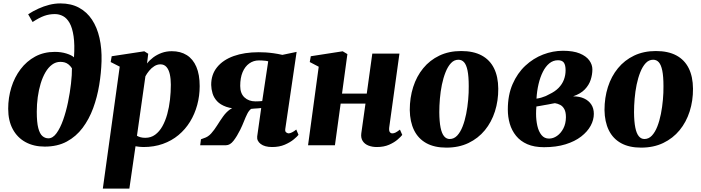

<svg xmlns="http://www.w3.org/2000/svg" viewBox="-20 -851 4108 1125"><path d="M242 8Q178 8 129.8 -18.2Q81.5 -44.5 54.8 -94.2Q28 -144 28 -213.5Q28 -279 46.5 -338.8Q65 -398.5 100.5 -445.5Q136 -492.5 186.5 -519.8Q237 -547 301 -547Q339 -547 369.8 -537.2Q400.5 -527.5 413.5 -515Q418.5 -589 411.2 -638.2Q404 -687.5 388 -716Q372 -744.5 349.5 -756.5Q327 -768.5 301.5 -768.5Q268.5 -768.5 239.2 -758Q210 -747.5 171 -722L145 -767.5Q173.5 -786 204.8 -800.2Q236 -814.5 268.8 -822.8Q301.5 -831 334 -831Q396.5 -831 442.8 -806Q489 -781 519 -735.8Q549 -690.5 563 -628.5Q577 -566.5 575 -493Q573 -423.5 561.2 -352.5Q549.5 -281.5 525.8 -217Q502 -152.5 464 -101.8Q426 -51 371.2 -21.5Q316.5 8 242 8ZM263.5 -40.5Q289.5 -40.5 311.2 -70.5Q333 -100.5 350 -148.5Q367 -196.5 378.5 -252.2Q390 -308 396 -360.8Q402 -413.5 401.5 -451Q392 -465 381.8 -473.2Q371.5 -481.5 359.8 -485Q348 -488.5 333.5 -488.5Q307 -488.5 285 -472.2Q263 -456 246.2 -427.2Q229.5 -398.5 218.2 -361.2Q207 -324 201.2 -281.8Q195.5 -239.5 195.5 -196.5Q195.5 -134.5 204.2 -100.8Q213 -67 228.5 -53.8Q244 -40.5 263.5 -40.5Z M582.5 254 681.5 -460.5 628.5 -487.5 634.5 -521.5 825.5 -550.5 848.5 -536 841.5 -479Q856.5 -498.5 878.2 -514.8Q900 -531 927.2 -541Q954.5 -551 986.5 -551Q1038 -551 1074.5 -528Q1111 -505 1130.5 -459.5Q1150 -414 1150 -346.5Q1150 -289 1135.5 -235.8Q1121 -182.5 1093.5 -137.8Q1066 -93 1025.8 -59.5Q985.5 -26 934 -7.8Q882.5 10.5 820.5 10.5Q809.5 10.5 797.5 9.2Q785.5 8 774 6L738 254ZM782.5 -55.5Q791.5 -50 803.5 -46.8Q815.5 -43.5 831.5 -43.5Q864.5 -43.5 889.2 -61.8Q914 -80 931.5 -111.2Q949 -142.5 960 -182.5Q971 -222.5 976 -267Q981 -311.5 981 -354.5Q981 -389 975 -416Q969 -443 955.5 -458.5Q942 -474 920 -474Q901 -474 884 -463.2Q867 -452.5 853.8 -436.2Q840.5 -420 832 -404Z M1716 -92 1729 -61Q1722 -51.5 1701.2 -34.2Q1680.5 -17 1648.5 -3.2Q1616.5 10.5 1574.5 10.5Q1531 10.5 1507.5 -7.5Q1484 -25.5 1487 -51.5L1510.5 -218Q1503 -217 1492 -216.2Q1481 -215.5 1470.2 -214.8Q1459.5 -214 1451.5 -213Q1438.5 -203.5 1428.8 -184Q1419 -164.5 1409.5 -140.2Q1400 -116 1387.5 -90.5Q1369 -53 1348.5 -26.5Q1328 0 1304.5 0H1153L1157.5 -35L1175 -41.5Q1199 -48.5 1217.5 -69.2Q1236 -90 1252.5 -116.5Q1269 -143 1286.8 -168Q1304.5 -193 1326.5 -209Q1348.5 -225 1379 -224L1394 -213.5Q1340 -213 1305.5 -225.2Q1271 -237.5 1252 -258Q1233 -278.5 1225.5 -303.5Q1218 -328.5 1217.5 -353Q1217 -414 1251.8 -457Q1286.5 -500 1349.2 -522.5Q1412 -545 1496 -545Q1514.5 -545 1536.2 -543.8Q1558 -542.5 1583 -539Q1608 -535.5 1634.5 -529.5L1718 -547L1651.5 -95Q1649.5 -80 1657.5 -74.8Q1665.5 -69.5 1671 -69.5Q1679 -69.5 1691.2 -75.5Q1703.5 -81.5 1716 -92ZM1516.5 -259 1551.5 -491.5Q1546.5 -493.5 1536.5 -494.8Q1526.5 -496 1515.8 -496.5Q1505 -497 1497 -497Q1465.5 -497 1440.5 -479.2Q1415.5 -461.5 1401.5 -428.2Q1387.5 -395 1387.5 -347.5Q1387.5 -303.5 1412.5 -280.2Q1437.5 -257 1476.5 -257Q1481 -257 1488.8 -257.2Q1496.5 -257.5 1504.2 -258Q1512 -258.5 1516.5 -259Z M2260.5 -104Q2258.5 -85 2264 -77.2Q2269.5 -69.5 2279 -69.5Q2287.5 -69.5 2297 -74Q2306.5 -78.5 2323.5 -91.5L2337 -60.5Q2329.5 -50.5 2310 -33.5Q2290.5 -16.5 2260 -3Q2229.5 10.5 2188 10.5Q2160.5 10.5 2138.5 1.8Q2116.5 -7 2105 -25Q2093.5 -43 2097 -70L2121.5 -244H1976L1942.5 0H1785L1847.5 -460L1795 -487.5L1801 -521.5L1988 -550.5L2015.5 -534L1984 -302.5H2129L2161.5 -537H2320.5Z M2682 -552Q2754 -552 2802 -526.2Q2850 -500.5 2874.5 -451.2Q2899 -402 2899.5 -331.5Q2900 -261 2880 -198.2Q2860 -135.5 2821 -88Q2782 -40.5 2725.2 -13.2Q2668.5 14 2595.5 14Q2525.5 14 2478 -12.2Q2430.5 -38.5 2406.2 -88Q2382 -137.5 2381 -206.5Q2381 -278.5 2401 -341.2Q2421 -404 2459.8 -451.2Q2498.5 -498.5 2554.5 -525.2Q2610.5 -552 2682 -552ZM2666 -501Q2641 -501 2622.5 -481.2Q2604 -461.5 2590.8 -428.2Q2577.5 -395 2569.2 -354.8Q2561 -314.5 2557.5 -272.5Q2554 -230.5 2554 -193.5Q2554.5 -138 2561.5 -103.5Q2568.5 -69 2582 -52.8Q2595.5 -36.5 2615 -36.5Q2640 -36.5 2658.8 -56.5Q2677.5 -76.5 2690.5 -109.8Q2703.5 -143 2711.5 -183.5Q2719.5 -224 2723.2 -266.2Q2727 -308.5 2726.5 -346Q2726.5 -403.5 2719.5 -437.5Q2712.5 -471.5 2699.2 -486.2Q2686 -501 2666 -501Z M3167.5 11.5Q3110 11.5 3069.5 -6.2Q3029 -24 3003.8 -55.2Q2978.5 -86.5 2967 -126Q2955.5 -165.5 2955.5 -209.5Q2955.5 -294 2983.5 -358.2Q3011.5 -422.5 3058.2 -466Q3105 -509.5 3162.2 -531.5Q3219.5 -553.5 3278.5 -553.5Q3339 -553.5 3377 -537.8Q3415 -522 3433 -497Q3451 -472 3451 -444.5Q3451 -414 3441 -383.2Q3431 -352.5 3406.5 -327Q3382 -301.5 3338 -286.5Q3375.5 -286.5 3402.5 -274Q3429.5 -261.5 3444.5 -238.8Q3459.5 -216 3459.5 -184Q3459.5 -148.5 3440.8 -114Q3422 -79.5 3385.2 -51Q3348.5 -22.5 3293.8 -5.5Q3239 11.5 3167.5 11.5ZM3197 -39Q3221.5 -39 3244 -54.8Q3266.5 -70.5 3281 -98.5Q3295.5 -126.5 3296 -164Q3296 -194 3286.8 -211.2Q3277.5 -228.5 3262.8 -236.2Q3248 -244 3231.5 -246.5Q3222.5 -245 3212.2 -243Q3202 -241 3192 -239Q3182 -237 3171.5 -235.5Q3159 -233 3147 -231Q3135 -229 3123 -227Q3122 -217.5 3121.5 -206.2Q3121 -195 3121 -185Q3121 -147 3128.5 -113.8Q3136 -80.5 3152.8 -59.8Q3169.5 -39 3197 -39ZM3123.5 -273Q3138 -275 3151.8 -279Q3165.5 -283 3177.8 -288.2Q3190 -293.5 3199 -299Q3232 -314.5 3253 -336Q3274 -357.5 3284 -383.8Q3294 -410 3294 -439Q3294 -470 3283.8 -484Q3273.5 -498 3249.5 -498Q3221 -498 3198.8 -479.8Q3176.5 -461.5 3160.8 -430Q3145 -398.5 3135.5 -358Q3126 -317.5 3123.5 -273Z M3823 -552Q3895 -552 3943 -526.2Q3991 -500.5 4015.5 -451.2Q4040 -402 4040.5 -331.5Q4041 -261 4021 -198.2Q4001 -135.5 3962 -88Q3923 -40.5 3866.2 -13.2Q3809.5 14 3736.5 14Q3666.5 14 3619 -12.2Q3571.5 -38.5 3547.2 -88Q3523 -137.5 3522 -206.5Q3522 -278.5 3542 -341.2Q3562 -404 3600.8 -451.2Q3639.5 -498.5 3695.5 -525.2Q3751.5 -552 3823 -552ZM3807 -501Q3782 -501 3763.5 -481.2Q3745 -461.5 3731.8 -428.2Q3718.5 -395 3710.2 -354.8Q3702 -314.5 3698.5 -272.5Q3695 -230.5 3695 -193.5Q3695.5 -138 3702.5 -103.5Q3709.5 -69 3723 -52.8Q3736.5 -36.5 3756 -36.5Q3781 -36.5 3799.8 -56.5Q3818.5 -76.5 3831.5 -109.8Q3844.5 -143 3852.5 -183.5Q3860.5 -224 3864.2 -266.2Q3868 -308.5 3867.5 -346Q3867.5 -403.5 3860.5 -437.5Q3853.5 -471.5 3840.2 -486.2Q3827 -501 3807 -501Z"/></svg>

Font: Merriweather 60pt Black
Style: Italic
Weight: 900
Italic angle: -7.8°
Version: Version 2.101